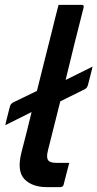

<svg xmlns="http://www.w3.org/2000/svg" viewBox="-20 -770 401 790"><path d="M361 -496Q359 -486 354.5 -469.5Q350 -453 342 -421Q339 -408 329 -403L228 -353Q215 -302 202.5 -251.5Q190 -201 177 -150Q170 -122 178 -111Q185 -100 211 -100H265Q259 -78 253.5 -56Q248 -34 242 -11Q241 -5 236.5 -2.5Q232 0 228 0H174Q112 0 80.5 -33Q49 -66 68 -142Q79 -184 89.5 -225.5Q100 -267 110 -309L2 -255Q4 -268 7.5 -280Q11 -292 20 -329Q22 -337 25 -341Q28 -345 35 -349L132 -396Q147 -457 162.5 -518Q178 -579 193 -639Q199 -665 206.5 -694Q214 -723 221 -750H316Q327 -750 324 -739Q305 -665 286.5 -590.5Q268 -516 250 -441Z"/></svg>

Font: Recursive Sn Lnr St Med
Style: Italic
Weight: 500
Italic angle: -15°
Version: Version 1.079;hotconv 1.0.112;makeotfexe 2.5.65598; ttfautoh